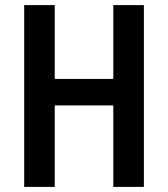

<svg xmlns="http://www.w3.org/2000/svg" viewBox="-20 -734 660 754"><path d="M545 0H425V-320H195V0H75V-714H195V-424H425V-714H545Z"/></svg>

Font: Noto Sans Ethiopic Condensed SemiBold
Style: Regular
Weight: 600
Width: 3
Designer: Monotype Design Team
Foundry: Monotype Imaging Inc.
Version: Version 2.102; ttfautohint (v1.8.4.7-5d5b)